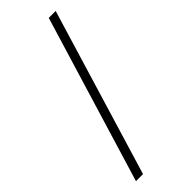

<svg xmlns="http://www.w3.org/2000/svg" viewBox="-269 -788 903 903"><g transform="rotate(-45 182.0 -336.5)"><path d="M32 80 285 -753H331L79 80Z"/></g></svg>

Font: DM Sans 9pt ExtraLight
Style: Regular
Weight: 250
Version: Version 4.004;gftools[0.9.30]